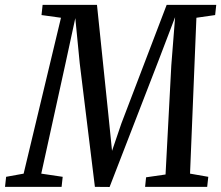

<svg xmlns="http://www.w3.org/2000/svg" viewBox="-56 -763 902 784"><path d="M-35.5 0 -31 -41 40.5 -54 193 -690.5 113.5 -701.5 118 -743H340L385.5 -304.5L401.5 -147L439.5 -258.5L624.5 -743H827L822.5 -701.5L746 -690.5L720 -54L794.5 -41L790 0H536.5L540.5 -39L620 -50.5L643.5 -496L659 -693L592 -517.5L391.5 0.5L331.5 0L269.5 -505L251.5 -689L211 -502L112.5 -54L200 -41L195.5 0Z"/></svg>

Font: Merriweather 24pt SemiCondensed
Style: Italic
Weight: 400
Width: 4
Italic angle: -7.8°
Designer: Eben Sorkin
Foundry: Eben Sorkin
Version: Version 2.101